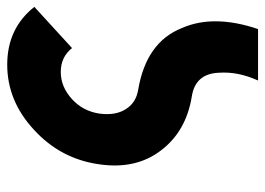

<svg xmlns="http://www.w3.org/2000/svg" viewBox="-124 -428 752 545"><g transform="rotate(-90 252.5 -156.0)"><path d="M341 -512Q238 -512 156 -436Q73 -360 58 -250Q43 -146 98 -75Q152 -4 251 12Q315 22 318 88Q320 116 314.5 143.5Q309 171 296 200H442Q463 138 464 84Q465 30 445 -16Q405 -117 271 -140Q233 -146 215 -175Q196 -204 202 -250Q209 -297 243 -328Q278 -360 320 -360Q363 -360 388 -328L505 -435Q444 -512 341 -512Z"/></g></svg>

Font: Unageo
Style: ExtraBold-Italic
Weight: 800
Designer: Richard Sepsi
Foundry: Richard Sepsi
Version: Version 2.000